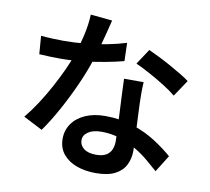

<svg xmlns="http://www.w3.org/2000/svg" viewBox="-91 -917 1183 1081"><g transform="rotate(10 500.0 -377.0)"><path d="M87 -648Q118 -645 153 -643.5Q188 -642 217 -642Q277 -642 339 -648Q401 -654 460.5 -665.5Q520 -677 571 -693L574 -589Q529 -577 470 -566Q411 -555 346 -547.5Q281 -540 217 -540Q188 -540 157 -541Q126 -542 95 -544ZM466 -802Q460 -777 450 -738Q440 -699 428.5 -656Q417 -613 403 -572Q380 -500 344 -419.5Q308 -339 266 -262.5Q224 -186 182 -127L73 -183Q107 -224 140 -274.5Q173 -325 202.5 -379.5Q232 -434 255.5 -485Q279 -536 293 -578Q311 -630 325.5 -694Q340 -758 342 -814ZM701 -491Q699 -460 699 -430.5Q699 -401 700 -369Q701 -346 702.5 -310Q704 -274 706 -234Q708 -194 709.5 -157.5Q711 -121 711 -99Q711 -55 692.5 -18.5Q674 18 633 39Q592 60 523 60Q463 60 414.5 42.5Q366 25 336.5 -10.5Q307 -46 307 -99Q307 -147 333.5 -185Q360 -223 408.5 -244.5Q457 -266 522 -266Q609 -266 682.5 -241.5Q756 -217 814 -179.5Q872 -142 914 -105L854 -9Q826 -34 791.5 -63Q757 -92 714 -117.5Q671 -143 621.5 -159Q572 -175 516 -175Q469 -175 441 -156.5Q413 -138 413 -109Q413 -80 437.5 -61Q462 -42 508 -42Q544 -42 565 -54.5Q586 -67 595 -88.5Q604 -110 604 -137Q604 -161 602 -204Q600 -247 597.5 -298.5Q595 -350 592.5 -401Q590 -452 589 -491ZM881 -446Q852 -470 809.5 -496.5Q767 -523 722 -547.5Q677 -572 643 -587L701 -675Q728 -663 762 -646Q796 -629 831 -609.5Q866 -590 896 -572Q926 -554 944 -540Z"/></g></svg>

Font: Noto Sans TC SemiBold
Style: Regular
Weight: 600
Designer: Ryoko NISHIZUKA  (kana, bopomofo & ideographs); Paul D. Hunt (Latin, Greek & Cyrillic); Sandoll Communications , Soo-you
Foundry: Adobe
Version: Version 2.004-H2;hotconv 1.0.118;makeotfexe 2.5.65603